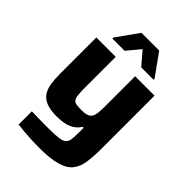

<svg xmlns="http://www.w3.org/2000/svg" viewBox="-264 -839 1162 1162"><g transform="rotate(45 317.0 -258.0)"><path d="M297 207Q264 207 229 205.5Q194 204 162 201Q130 198 108 195V82Q142 83 168 83.5Q194 84 215.5 84Q237 84 256 84Q308 84 337.5 80Q367 76 380.5 64.5Q394 53 397 30.5Q400 8 400 -28V-69H392Q377 -45 354.5 -30Q332 -15 302.5 -8.5Q273 -2 236 -2Q181 -2 148 -15Q115 -28 97.5 -53Q80 -78 74 -115Q68 -152 68 -199V-510H234V-249Q234 -209 236.5 -186Q239 -163 247 -152Q255 -141 271 -138Q287 -135 314 -135Q343 -135 360.5 -141Q378 -147 386.5 -160.5Q395 -174 397.5 -196.5Q400 -219 400 -252V-510H566V-56Q566 12 558.5 61.5Q551 111 525.5 143Q500 175 445 191Q390 207 297 207ZM141 -574V-582L241 -723H393L494 -582V-574H388L316 -658L246 -574Z"/></g></svg>

Font: Saira SemiExpanded
Style: Bold
Weight: 700
Width: 6
Designer: Hector Gatti with collaboration of the Omnibus-Type team
Foundry: Omnibus-Type
Version: Version 1.101